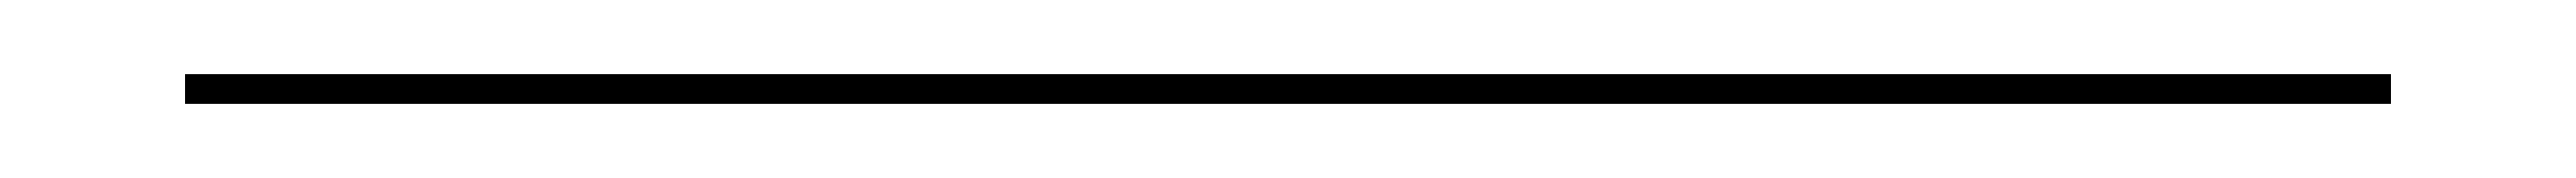

<svg xmlns="http://www.w3.org/2000/svg" viewBox="-20 20 696 48"><path d="M30 48V40H626V48Z"/></svg>

Font: Big Shoulders Inline Thin
Style: Regular
Weight: 100
Designer: Patric King
Foundry: XO Type Co
Version: Version 2.002